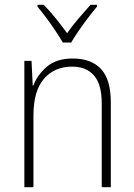

<svg xmlns="http://www.w3.org/2000/svg" viewBox="-20 -784 562 804"><path d="M285 -539Q362 -539 403 -495Q444 -451 444 -356V0H406V-351Q406 -431 373.5 -468Q341 -505 282 -505Q208 -505 164 -454Q120 -403 120 -300V0H82V-529H112L117 -426H120Q136 -470 176 -504.5Q216 -539 285 -539ZM243 -606Q230 -628 211.5 -656Q193 -684 173 -710.5Q153 -737 137 -756V-764H163Q188 -739 214 -706.5Q240 -674 261 -645Q282 -675 307.5 -705Q333 -735 359 -764H386V-756Q369 -736 348.5 -709Q328 -682 309.5 -655Q291 -628 278 -606Z"/></svg>

Font: Noto Sans Khmer SemiCondensed ExtraLight
Style: Regular
Weight: 200
Width: 4
Designer: Danh Hong and the Monotype Design Team
Foundry: Monotype Imaging Inc.
Version: Version 2.004; ttfautohint (v1.8.4.7-5d5b)